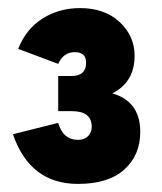

<svg xmlns="http://www.w3.org/2000/svg" viewBox="-20 -893 400 475"><path d="M173 -438Q54 -438 12 -561L124 -589Q136 -547 173 -547Q189 -547 198 -556.5Q207 -566 207 -579Q207 -618 158 -618H124V-705H157Q193 -705 193 -738Q193 -764 165 -764Q137 -764 124 -735L25 -772Q44 -821 85 -847Q126 -873 178 -873Q239 -873 276 -838.5Q313 -804 313 -755Q313 -690 258 -662Q327 -642 327 -567Q327 -509 287.5 -473.5Q248 -438 173 -438Z"/></svg>

Font: Overpass Heavy
Style: Regular
Weight: 900
Designer: Delve Withrington, Thomas Jockin
Foundry: Delve Fonts
Version: Version 3.000;DELV;Overpass